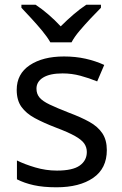

<svg xmlns="http://www.w3.org/2000/svg" viewBox="-20 -786 519 816"><path d="M434 -148Q434 -70 376 -30Q318 10 220 10Q164 10 123.5 1Q83 -8 52 -24V-104Q84 -88 129.5 -74.5Q175 -61 222 -61Q289 -61 319 -82.5Q349 -104 349 -140Q349 -160 338 -176Q327 -192 298.5 -208Q270 -224 217 -244Q165 -264 128 -284Q91 -304 71 -332Q51 -360 51 -404Q51 -472 106.5 -509Q162 -546 252 -546Q301 -546 343.5 -536.5Q386 -527 423 -510L393 -440Q359 -454 322 -464Q285 -474 246 -474Q192 -474 163.5 -456.5Q135 -439 135 -409Q135 -387 148 -371.5Q161 -356 191.5 -341.5Q222 -327 273 -307Q324 -288 360 -268Q396 -248 415 -219.5Q434 -191 434 -148ZM194 -606Q181 -629 159 -655.5Q137 -682 113 -708Q89 -734 71 -753V-766H131Q157 -749 185 -725Q213 -701 238 -674Q265 -701 293 -725Q321 -749 347 -766H409V-753Q390 -734 365.5 -708Q341 -682 318.5 -655.5Q296 -629 284 -606Z"/></svg>

Font: Noto Sans Manichaean
Style: Regular
Weight: 400
Designer: Monotype Design Team
Foundry: Monotype Imaging Inc.
Version: Version 2.005; ttfautohint (v1.8.4.7-5d5b)